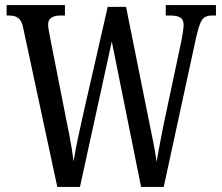

<svg xmlns="http://www.w3.org/2000/svg" viewBox="-20 -734 872 754"><path d="M72 -620Q68 -642 60.5 -653Q53 -664 42.5 -668.5Q32 -673 16 -673H6V-714H235V-673H217Q193 -673 181 -664Q169 -655 169 -638Q169 -628 171.5 -615Q174 -602 176 -590L241 -260Q247 -230 252.5 -202.5Q258 -175 262 -149.5Q266 -124 269 -100Q275 -140 285 -186.5Q295 -233 307 -287L403 -707H475L563 -269Q573 -219 581.5 -177.5Q590 -136 595 -98Q599 -122 603 -144Q607 -166 612 -191Q617 -216 623 -247L692 -572Q695 -586 698 -606Q701 -626 701 -637Q701 -657 688 -665Q675 -673 649 -673H631V-714H828V-673H813Q797 -673 786 -667.5Q775 -662 767.5 -645Q760 -628 752 -595L623 0H534L419 -571L294 0H205Z"/></svg>

Font: Noto Serif ExtraCondensed
Style: Regular
Weight: 400
Width: 2
Designer: Monotype Design Team
Foundry: Monotype Imaging Inc.
Version: Version 2.013